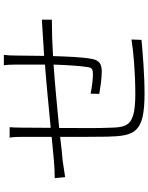

<svg xmlns="http://www.w3.org/2000/svg" viewBox="93 -860 770 996"><g transform="rotate(-90 478.0 -362.0)"><path d="M637.1 -726.9C639.9 -712 641 -684.3 641 -665.1V-513.8C532 -505.7 410.9 -492.9 312.9 -484L313.9 -633.2C313.9 -655.2 315 -681.1 316.1 -697.1H262.1C266 -670.1 266 -654.1 266 -631V-479C210.9 -474.1 165.8 -469.1 138.8 -467C112.9 -464.8 82.7 -463.1 51.8 -463.1L57.2 -409.1C83.1 -413 114 -418 142 -421.9C171.2 -424 214.8 -429 266 -435C266 -337 266 -230.8 267 -190C271 -47.9 286.9 2.8 490.1 2.8C590.2 2.8 706.3 -7.1 769.2 -13.1L771 -65C713.8 -55 598 -45.1 489 -45.1C312.9 -45.1 315.7 -89.1 312.9 -196C310.7 -230.1 312.1 -335.9 312.1 -440C414.1 -449.9 535.9 -462 641 -469.1C638.8 -403.1 633.9 -326 627.8 -291.9C625 -268.8 615.1 -264.9 589.1 -264.9C565 -264.9 525.2 -269.9 490.1 -277L489 -231.9C511 -228 568.9 -219.1 604 -219.1C643.1 -219.1 663 -231.2 670.1 -269.2C680 -315.3 682.9 -405.9 685 -471.9C747.9 -475.9 811.1 -478 873.9 -478V-529.8C854.8 -528.8 834.2 -527 810 -525.9C773.1 -523.8 731.2 -521 686.1 -518.1C687.1 -564.3 686.8 -620.7 687.9 -665.8C687.9 -683.9 688.9 -710.9 691.1 -726.9Z"/></g></svg>

Font: Karasuma Gothic
Style: Light
Weight: 300
Designer: Rasmus Andersson / Ryoko Nishizuka
Foundry: rsms
Version: Version 1.00